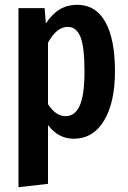

<svg xmlns="http://www.w3.org/2000/svg" viewBox="-20 -563 534 800"><path d="M459 -266Q459 -136 413.5 -60.5Q368 15 287 15Q223 15 180 -42V203L57 217V-529H166L171 -465Q197 -505 229 -524Q261 -543 301 -543Q379 -543 419 -471.5Q459 -400 459 -266ZM332 -265Q332 -369 315 -410Q298 -451 262 -451Q216 -451 180 -385V-129Q212 -79 254 -79Q292 -79 312 -122.5Q332 -166 332 -265Z"/></svg>

Font: Fira Sans Extra Condensed Medium
Style: Regular
Weight: 500
Width: 1
Designer: Carrois Corporate & Edenspiekermann AG
Foundry: Carrois Corporate GbR & Edenspiekermann AG
Version: Version 4.203